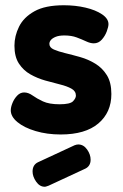

<svg xmlns="http://www.w3.org/2000/svg" viewBox="-20 -502 469 731"><path d="M211 10Q159 10 115.5 -3Q72 -16 46.5 -37Q21 -58 21 -82Q21 -94 27.5 -110Q34 -126 45.5 -138Q57 -150 72 -150Q88 -150 104 -138.5Q120 -127 143.5 -116Q167 -105 207 -105Q247 -105 258 -116.5Q269 -128 269 -138Q269 -155 252 -164.5Q235 -174 208.5 -180.5Q182 -187 152 -195.5Q122 -204 95.5 -219Q69 -234 52 -260Q35 -286 35 -328Q35 -365 52.5 -400.5Q70 -436 111 -459Q152 -482 223 -482Q267 -482 305.5 -473Q344 -464 368.5 -447.5Q393 -431 393 -410Q393 -400 386.5 -382.5Q380 -365 367.5 -351Q355 -337 337 -337Q324 -337 308 -344.5Q292 -352 272 -359.5Q252 -367 225 -367Q205 -367 192.5 -362Q180 -357 174 -350Q168 -343 168 -335Q168 -321 185 -313.5Q202 -306 229 -299.5Q256 -293 286 -284.5Q316 -276 343 -259.5Q370 -243 387 -215.5Q404 -188 404 -144Q404 -74 354.5 -32Q305 10 211 10ZM150 209Q131 209 117.5 189.5Q104 170 104 151Q104 126 124 116L264 51Q272 48 278 48Q298 48 311.5 67Q325 86 325 106Q325 130 305 140L165 205Q161 206 157.5 207.5Q154 209 150 209Z"/></svg>

Font: Dosis ExtraLight ExtraBold
Style: Regular
Weight: 800
Version: Version 3.001; ttfautohint (v1.8.2)